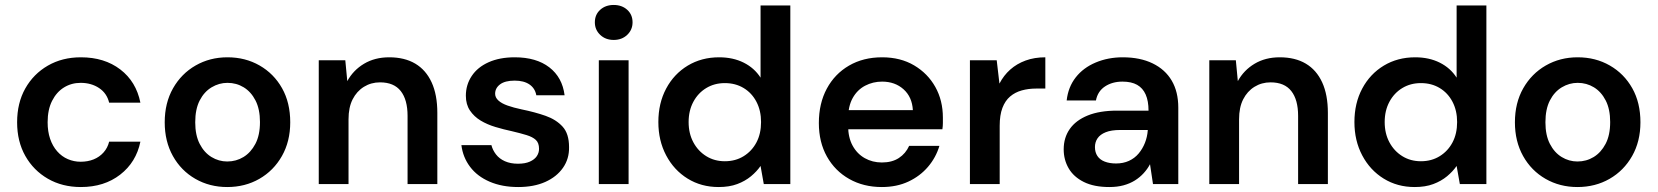

<svg xmlns="http://www.w3.org/2000/svg" viewBox="-20 -742 6682 774"><path d="M306 12Q231 12 173 -21.5Q115 -55 82 -113.5Q49 -172 49 -249Q49 -327 82 -385.5Q115 -444 173 -477.5Q231 -511 306 -511Q401 -511 465 -462Q529 -413 546 -328H420Q411 -366 379.5 -387Q348 -408 305 -408Q268 -408 238 -389.5Q208 -371 190 -335.5Q172 -300 172 -249Q172 -212 182 -182.5Q192 -153 210.5 -132Q229 -111 253.5 -100.5Q278 -90 305 -90Q334 -90 357.5 -99.5Q381 -109 397.5 -127.5Q414 -146 420 -171H546Q529 -88 464.5 -38Q400 12 306 12Z M896 12Q825 12 767.5 -21Q710 -54 677 -113Q644 -172 644 -249Q644 -327 677.5 -386Q711 -445 768.5 -478Q826 -511 897 -511Q969 -511 1026.5 -478Q1084 -445 1117 -386.5Q1150 -328 1150 -249Q1150 -172 1116.5 -113Q1083 -54 1025.5 -21Q968 12 896 12ZM896 -91Q932 -91 961.5 -109Q991 -127 1009.5 -162Q1028 -197 1028 -250Q1028 -302 1010 -337Q992 -372 962.5 -390Q933 -408 897 -408Q863 -408 833 -390Q803 -372 785 -337Q767 -302 767 -249Q767 -197 785 -162Q803 -127 832.5 -109Q862 -91 896 -91Z M1265 0V-499H1372L1380 -415Q1404 -459 1447.5 -485Q1491 -511 1549 -511Q1611 -511 1654 -485.5Q1697 -460 1720 -410Q1743 -360 1743 -287V0H1623V-275Q1623 -340 1595.5 -375Q1568 -410 1512 -410Q1476 -410 1447 -392Q1418 -374 1401.5 -341.5Q1385 -309 1385 -261V0Z M2069 12Q2004 12 1954 -9.5Q1904 -31 1875 -69.5Q1846 -108 1840 -157H1961Q1966 -137 1979.5 -119.5Q1993 -102 2015.5 -92Q2038 -82 2068 -82Q2097 -82 2116 -90.5Q2135 -99 2144 -112.5Q2153 -126 2153 -142Q2153 -166 2140 -178Q2127 -190 2102.5 -197.5Q2078 -205 2044 -213Q2011 -220 1977.5 -230Q1944 -240 1917.5 -256Q1891 -272 1874.5 -296.5Q1858 -321 1858 -356Q1858 -400 1881.5 -435.5Q1905 -471 1949.5 -491Q1994 -511 2055 -511Q2142 -511 2194.5 -470.5Q2247 -430 2256 -358H2142Q2137 -386 2114.5 -401.5Q2092 -417 2055 -417Q2016 -417 1996 -402Q1976 -387 1976 -364Q1976 -349 1989 -337Q2002 -325 2026 -316.5Q2050 -308 2083 -301Q2137 -290 2179.5 -275Q2222 -260 2248 -231.5Q2274 -203 2274 -149Q2275 -102 2249.5 -65.5Q2224 -29 2178 -8.5Q2132 12 2069 12Z M2394 0V-499H2514V0ZM2454 -581Q2421 -581 2399.5 -601.5Q2378 -622 2378 -652Q2378 -683 2399.5 -702.5Q2421 -722 2454 -722Q2487 -722 2508.5 -702.5Q2530 -683 2530 -652Q2530 -622 2508.5 -601.5Q2487 -581 2454 -581Z M2877 12Q2807 12 2752 -22Q2697 -56 2665.5 -115.5Q2634 -175 2634 -250Q2634 -326 2665.5 -385Q2697 -444 2752.5 -477.5Q2808 -511 2879 -511Q2935 -511 2978 -489.5Q3021 -468 3046 -429V-720H3166V0H3059L3046 -73Q3031 -51 3007.5 -31.5Q2984 -12 2952 0Q2920 12 2877 12ZM2902 -92Q2945 -92 2978 -112.5Q3011 -133 3029.5 -168Q3048 -203 3048 -250Q3048 -296 3029.5 -331.5Q3011 -367 2978 -387Q2945 -407 2902 -407Q2860 -407 2827 -387Q2794 -367 2775 -331.5Q2756 -296 2756 -250Q2756 -204 2775 -168.5Q2794 -133 2827 -112.5Q2860 -92 2902 -92Z M3535 12Q3461 12 3403.5 -20.5Q3346 -53 3313.5 -111Q3281 -169 3281 -246Q3281 -325 3313 -384.5Q3345 -444 3402.5 -477.5Q3460 -511 3536 -511Q3610 -511 3665 -478.5Q3720 -446 3750.5 -391.5Q3781 -337 3781 -268Q3781 -258 3781 -246Q3781 -234 3779 -221H3368V-298H3660Q3657 -351 3622.5 -382Q3588 -413 3536 -413Q3499 -413 3467.5 -396.5Q3436 -380 3417.5 -347Q3399 -314 3399 -264V-235Q3399 -188 3417 -155Q3435 -122 3466 -104.5Q3497 -87 3535 -87Q3576 -87 3603.5 -105Q3631 -123 3645 -154H3767Q3753 -107 3721 -69.5Q3689 -32 3642 -10Q3595 12 3535 12Z M3890 0V-499H3998L4009 -405Q4026 -438 4052.5 -461.5Q4079 -485 4114.5 -498Q4150 -511 4194 -511V-385H4157Q4126 -385 4099 -377.5Q4072 -370 4052 -353Q4032 -336 4021 -307Q4010 -278 4010 -235V0Z M4452 12Q4390 12 4349 -8.5Q4308 -29 4288 -63.5Q4268 -98 4268 -140Q4268 -187 4292.5 -222Q4317 -257 4365 -276.5Q4413 -296 4483 -296H4610Q4610 -335 4598.5 -361Q4587 -387 4564 -400Q4541 -413 4505 -413Q4464 -413 4434.5 -393.5Q4405 -374 4398 -337H4280Q4286 -391 4316.5 -430Q4347 -469 4397 -490Q4447 -511 4506 -511Q4576 -511 4626.5 -486.5Q4677 -462 4703.5 -417Q4730 -372 4730 -308V0H4628L4616 -80Q4606 -61 4590.5 -44Q4575 -27 4555 -14.5Q4535 -2 4509.5 5Q4484 12 4452 12ZM4479 -83Q4508 -83 4531 -93.5Q4554 -104 4570 -123Q4586 -142 4595.5 -166Q4605 -190 4607 -217V-218H4496Q4460 -218 4437.5 -209Q4415 -200 4404.5 -184.5Q4394 -169 4394 -149Q4394 -128 4404 -113Q4414 -98 4433.5 -90.5Q4453 -83 4479 -83Z M4855 0V-499H4962L4970 -415Q4994 -459 5037.5 -485Q5081 -511 5139 -511Q5201 -511 5244 -485.5Q5287 -460 5310 -410Q5333 -360 5333 -287V0H5213V-275Q5213 -340 5185.5 -375Q5158 -410 5102 -410Q5066 -410 5037 -392Q5008 -374 4991.5 -341.5Q4975 -309 4975 -261V0Z M5683 12Q5613 12 5558 -22Q5503 -56 5471.5 -115.5Q5440 -175 5440 -250Q5440 -326 5471.5 -385Q5503 -444 5558.5 -477.5Q5614 -511 5685 -511Q5741 -511 5784 -489.5Q5827 -468 5852 -429V-720H5972V0H5865L5852 -73Q5837 -51 5813.5 -31.5Q5790 -12 5758 0Q5726 12 5683 12ZM5708 -92Q5751 -92 5784 -112.5Q5817 -133 5835.5 -168Q5854 -203 5854 -250Q5854 -296 5835.5 -331.5Q5817 -367 5784 -387Q5751 -407 5708 -407Q5666 -407 5633 -387Q5600 -367 5581 -331.5Q5562 -296 5562 -250Q5562 -204 5581 -168.5Q5600 -133 5633 -112.5Q5666 -92 5708 -92Z M6339 12Q6268 12 6210.5 -21Q6153 -54 6120 -113Q6087 -172 6087 -249Q6087 -327 6120.5 -386Q6154 -445 6211.5 -478Q6269 -511 6340 -511Q6412 -511 6469.5 -478Q6527 -445 6560 -386.5Q6593 -328 6593 -249Q6593 -172 6559.5 -113Q6526 -54 6468.5 -21Q6411 12 6339 12ZM6339 -91Q6375 -91 6404.5 -109Q6434 -127 6452.5 -162Q6471 -197 6471 -250Q6471 -302 6453 -337Q6435 -372 6405.5 -390Q6376 -408 6340 -408Q6306 -408 6276 -390Q6246 -372 6228 -337Q6210 -302 6210 -249Q6210 -197 6228 -162Q6246 -127 6275.5 -109Q6305 -91 6339 -91Z"/></svg>

Font: DM Sans 20pt SemiBold
Style: Regular
Weight: 600
Version: Version 4.004;gftools[0.9.30]